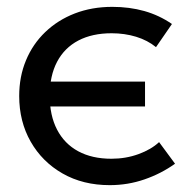

<svg xmlns="http://www.w3.org/2000/svg" viewBox="-20 -525 558 560"><path d="M300 15Q222 15 162.5 -19Q103 -53 69.5 -111.8Q36 -170.5 36 -245Q36 -301.5 55.8 -349Q75.5 -396.5 112 -431.5Q148.5 -466.5 198.2 -485.8Q248 -505 307.5 -505Q357.5 -505 401 -492.8Q444.5 -480.5 481.5 -455L435 -387.5Q410.5 -407.5 377 -417.8Q343.5 -428 305.5 -428Q249 -428 208.5 -406.8Q168 -385.5 146.5 -344.8Q125 -304 125 -246Q125 -188 146.5 -146.8Q168 -105.5 208.2 -83.8Q248.5 -62 305 -62Q347 -62 384 -75.5Q421 -89 444 -110.5L490.5 -47.5Q450 -18.5 401.5 -1.8Q353 15 300 15ZM97.5 -214.5V-287H403V-214.5Z"/></svg>

Font: Geologica Cursive Light
Style: Regular
Weight: 300
Designer: Sindre Bremnes, Frode Helland
Foundry: Monokrom Skriftforlag AS
Version: Version 1.010;gftools[0.9.28]